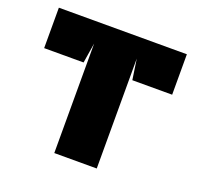

<svg xmlns="http://www.w3.org/2000/svg" viewBox="-114 -763 918 888"><g transform="rotate(20 345.0 -319.5)"><path d="M240 0H449V-541L464 -440H660V-639H30V-440H224L240 -539V0Z"/></g></svg>

Font: Banana Brick
Style: Regular
Weight: 400
Designer: artmaker
Foundry: artmaker
Version: Version 4.000 2011 initial release